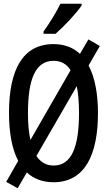

<svg xmlns="http://www.w3.org/2000/svg" viewBox="-20 -961 570 1023"><path d="M212 -793V-781H276C319 -818 389 -892 415 -932V-941H302C280 -896 247 -842 212 -793ZM74 42 123 -42C159 -9 206 10 265 10C436 10 502 -143 502 -358C502 -460 486 -548 452 -612L512 -716L451 -751L406 -674C371 -707 324 -726 265 -726C102 -726 28 -591 28 -359C28 -257 43 -169 77 -104L13 8ZM129 -358C129 -536 167 -637 266 -637C305 -637 335 -620 356 -587L142 -215C133 -255 129 -303 129 -358ZM266 -79C226 -79 196 -97 174 -130L389 -502C397 -462 401 -414 401 -358C401 -178 361 -79 266 -79Z"/></svg>

Font: Noto Sans Mono Condensed Medium
Style: Regular
Weight: 500
Width: 3
Designer: Monotype Design Team
Foundry: Monotype Imaging Inc.
Version: Version 2.014